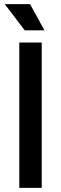

<svg xmlns="http://www.w3.org/2000/svg" viewBox="-20 -905 294 925"><path d="M73 0V-700H181V0ZM99 -759 3 -885H125L194 -759Z"/></svg>

Font: Space Grotesk Medium
Style: Regular
Weight: 500
Designer: Florian Karsten
Foundry: Florian Karsten
Version: Version 2.000